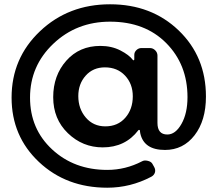

<svg xmlns="http://www.w3.org/2000/svg" viewBox="-20 -722 1014 895"><path d="M493 -702Q686 -702 813 -580Q940 -458 940 -272Q940 -160 887 -91.5Q834 -23 749 -23Q651 -23 634 -100Q633 -105 633 -106L632 -114Q632 -116 629 -116.5Q626 -117 625 -115Q564 -35 459 -35Q365 -35 296.5 -101Q228 -167 228 -269Q228 -370 289 -439Q350 -508 448 -508Q500 -508 541 -487Q582 -466 600 -442Q602 -440 604 -441.5Q606 -443 606 -445V-466Q606 -479 616 -488.5Q626 -498 639 -498H679Q693 -498 703.5 -487.5Q714 -477 714 -463V-149Q714 -95 760 -95Q798 -95 826 -144.5Q854 -194 854 -269Q854 -421 755 -521Q656 -621 493 -621Q337 -621 228.5 -518Q120 -415 120 -267Q120 -121 223 -25.5Q326 70 480 70Q565 70 642 30Q652 24 668 27.5Q684 31 690 41L699 57Q706 70 702 82.5Q698 95 685 102Q588 153 480 153Q289 153 161.5 33Q34 -87 34 -267Q34 -451 166.5 -576.5Q299 -702 493 -702ZM469 -408Q414 -408 379.5 -369.5Q345 -331 345 -274Q345 -215 380 -174Q415 -133 471 -133Q529 -133 564 -173Q599 -213 599 -273Q599 -331 563 -369.5Q527 -408 469 -408Z"/></svg>

Font: Trueno
Style: Round
Weight: 400
Designer: Julieta Ulanovsky, Jasper
Foundry: Julieta Ulanovsky, Cannot Into Space Fonts
Version: Version 3.001